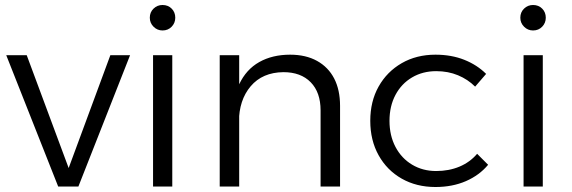

<svg xmlns="http://www.w3.org/2000/svg" viewBox="-20 -747 2289 769"><path d="M5 -526H87L255 -74L422 -526H501L294 0H213Z M593 -526H670V0H593ZM631 -727Q653 -727 667.5 -712.5Q682 -698 682 -676Q682 -655 667.5 -640Q653 -625 631 -625Q610 -625 595 -640Q580 -655 580 -676Q580 -698 595 -712.5Q610 -727 631 -727Z M1264 -305Q1264 -377 1224.5 -417.5Q1185 -458 1115 -458Q1031 -457 984 -401.5Q937 -346 937 -258H910Q910 -350 938 -409.5Q966 -469 1018.5 -498.5Q1071 -528 1142 -528Q1205 -528 1250 -503Q1295 -478 1318.5 -432.5Q1342 -387 1342 -323V0H1264ZM860 -526H938V0H860Z M1883 -400Q1854 -429 1814.5 -445.5Q1775 -462 1727 -462Q1673 -462 1630.5 -437Q1588 -412 1564 -367Q1540 -322 1540 -263Q1540 -204 1564 -158.5Q1588 -113 1630.5 -87.5Q1673 -62 1727 -62Q1778 -62 1820 -79.5Q1862 -97 1891 -131L1935 -87Q1900 -45 1846 -21.5Q1792 2 1724 2Q1648 2 1589 -31.5Q1530 -65 1496.5 -125Q1463 -185 1463 -263Q1463 -341 1496.5 -400.5Q1530 -460 1589 -494Q1648 -528 1724 -528Q1788 -528 1839.5 -507.5Q1891 -487 1927 -451Z M2077 -526H2154V0H2077ZM2115 -727Q2137 -727 2151.5 -712.5Q2166 -698 2166 -676Q2166 -655 2151.5 -640Q2137 -625 2115 -625Q2094 -625 2079 -640Q2064 -655 2064 -676Q2064 -698 2079 -712.5Q2094 -727 2115 -727Z"/></svg>

Font: Alexandria Light
Style: Regular
Weight: 300
Designer: Mohamed Gaber
Foundry: Kief Type Foundry
Version: Version 5.100